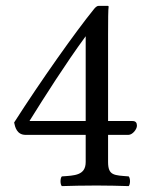

<svg xmlns="http://www.w3.org/2000/svg" viewBox="-20 -630 505 652"><path d="M271 -507V-219H80C131.3 -301.2 202 -412.8 271 -507ZM430 -219H347V-511C347 -561 347.3 -600.2 349 -608L347 -610H315C308 -610 302.7 -603.5 299 -599C236 -521.5 119.5 -357 28 -214C31 -199 37 -172 67 -172H271V-80C271 -34 233 -34 190 -31C184 -25 184 -4 190 2C222 1 262 0 308 0C347.4 0 385 1 417 2C423 -4 423 -25 417 -31C368 -35 347 -33 347 -80V-172H416C430 -172 445 -191 445 -203C445 -213 441 -219 430 -219Z"/></svg>

Font: Libertinus Serif
Style: Regular
Weight: 400
Designer: Philipp H. Poll
Foundry: Khaled Hosny
Version: Version 6.2